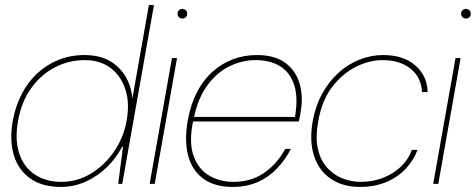

<svg xmlns="http://www.w3.org/2000/svg" viewBox="-20 -725 1876 757"><path d="M220 12Q146 12 99 -21.5Q52 -55 34.5 -113.5Q17 -172 30 -247Q40 -303 64 -351Q88 -399 125 -434Q162 -469 209.5 -488.5Q257 -508 314 -508Q396 -508 445.5 -460.5Q495 -413 502 -337L567 -705H587L462 0H446L465 -147H462Q438 -101 400.5 -65Q363 -29 317 -8.5Q271 12 220 12ZM222 -8Q284 -8 337.5 -40Q391 -72 429 -126.5Q467 -181 479 -248Q492 -318 474.5 -372Q457 -426 416 -457Q375 -488 314 -488Q251 -488 195.5 -459Q140 -430 102 -376Q64 -322 51 -248Q38 -175 55.5 -121Q73 -67 116.5 -37.5Q160 -8 222 -8Z M570 0 658 -496H678L590 0ZM699 -652Q692 -652 686 -657Q680 -662 680 -671Q680 -680 686 -685Q692 -690 699 -690Q706 -690 712 -685Q718 -680 718 -671Q718 -662 712.5 -657Q707 -652 699 -652Z M897 12Q826 12 781.5 -20.5Q737 -53 721.5 -113Q706 -173 721 -254Q732 -314 756.5 -361.5Q781 -409 817 -441.5Q853 -474 897.5 -491Q942 -508 992 -508Q1065 -508 1106.5 -476Q1148 -444 1162 -392.5Q1176 -341 1165 -282Q1164 -272 1162 -264.5Q1160 -257 1158 -246H731L734 -264H1143Q1156 -340 1140 -389.5Q1124 -439 1085 -463.5Q1046 -488 988 -488Q936 -488 886.5 -464.5Q837 -441 799 -390.5Q761 -340 744 -259L742 -250Q724 -166 742.5 -112.5Q761 -59 803.5 -33.5Q846 -8 901 -8Q969 -8 1020 -42.5Q1071 -77 1105 -138H1127Q1104 -94 1071.5 -60Q1039 -26 995.5 -7Q952 12 897 12Z M1399 12Q1332 12 1285 -19.5Q1238 -51 1218.5 -109.5Q1199 -168 1213 -248Q1224 -308 1250.5 -356Q1277 -404 1314.5 -438Q1352 -472 1397.5 -490Q1443 -508 1491 -508Q1571 -508 1618 -466.5Q1665 -425 1666 -362H1644Q1641 -420 1599 -454Q1557 -488 1488 -488Q1436 -488 1383 -461.5Q1330 -435 1289.5 -382Q1249 -329 1235 -248Q1223 -183 1233.5 -137.5Q1244 -92 1270 -63.5Q1296 -35 1330.5 -21.5Q1365 -8 1402 -8Q1448 -8 1488 -23Q1528 -38 1558.5 -66Q1589 -94 1604 -134H1626Q1611 -93 1579.5 -59.5Q1548 -26 1502.5 -7Q1457 12 1399 12Z M1688 0 1776 -496H1796L1708 0ZM1817 -652Q1810 -652 1804 -657Q1798 -662 1798 -671Q1798 -680 1804 -685Q1810 -690 1817 -690Q1824 -690 1830 -685Q1836 -680 1836 -671Q1836 -662 1830.5 -657Q1825 -652 1817 -652Z"/></svg>

Font: DM Sans 36pt Thin
Style: Italic
Weight: 250
Italic angle: -10°
Designer: Colophon Foundry, Jonny Pinhorn
Foundry: Colophon Foundry
Version: Version 4.004;gftools[0.9.30]